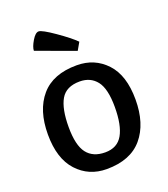

<svg xmlns="http://www.w3.org/2000/svg" viewBox="-143 -880 870 993"><g transform="rotate(-20 292.0 -383.0)"><path d="M341 -614 128 -692Q128 -712 147.5 -745Q167 -778 185 -778Q203 -778 268.5 -732.5Q334 -687 365 -656ZM310 -546Q408 -546 472 -477.5Q536 -409 536 -276Q536 -143 470.5 -65.5Q405 12 274 12Q176 12 112 -57.5Q48 -127 48 -260Q48 -393 113.5 -469.5Q179 -546 310 -546ZM296 -462Q221 -462 191.5 -411Q162 -360 162 -259.5Q162 -159 195.5 -115.5Q229 -72 296 -72Q363 -72 392.5 -124Q422 -176 422 -276.5Q422 -377 388.5 -419.5Q355 -462 296 -462Z"/></g></svg>

Font: Convergence
Style: Regular
Weight: 400
Designer: Nicolas Silva and John Vargas
Foundry: Nicolas Silva and Jonh Vargas
Version: Version 1.002